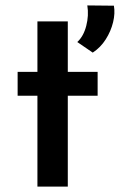

<svg xmlns="http://www.w3.org/2000/svg" viewBox="-20 -688 442 708"><path d="M118 -609H230V-423H340V-335H230V0H118V-335H45V-423H118ZM322 -494 265 -533Q288 -554 298 -592.5Q308 -631 302 -668L400 -667Q405 -639 397 -606Q389 -573 370 -543Q351 -513 322 -494Z"/></svg>

Font: Synthetic SemiBold
Style: Regular
Weight: 600
Designer: Santiago Orozco
Foundry: Typemade
Version: Version 2.000; ttfautohint (v1.8.4.7-5d5b)